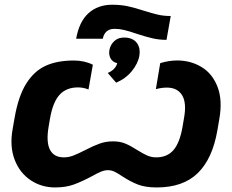

<svg xmlns="http://www.w3.org/2000/svg" viewBox="-20 -789 988 818"><path d="M33.8 -239 42.2 -287Q58.2 -379.4 91.8 -432.9Q125.4 -486.4 174.6 -508.8Q223.8 -531.2 294.4 -531.2Q339.8 -531.2 375.6 -513.2L357 -407.8Q345.4 -412.4 334.7 -414.5Q324 -416.6 312 -416.6Q263 -416.6 234.3 -385.7Q205.6 -354.8 193.4 -286L186.8 -247.2Q176.2 -183.2 193 -150.9Q209.8 -118.6 252 -118.6Q272.4 -118.6 292.1 -126.1Q311.8 -133.6 343 -149.6Q377.4 -167.4 404.2 -177.1Q431 -186.8 461.4 -186.8Q491.6 -186.8 514.5 -177.1Q537.4 -167.4 565.6 -149.2Q590.6 -133.6 608.1 -126.1Q625.6 -118.6 645.6 -118.6Q692.2 -118.6 718.9 -149.4Q745.6 -180.2 757.4 -247.2L764 -286Q775.8 -351.4 755.7 -383.6Q735.6 -415.8 691 -415.8Q680 -415.8 667.8 -414.2Q655.6 -412.6 644 -409L662.6 -520Q699.8 -531.4 734.8 -531.4Q792.6 -531.4 838.9 -503.3Q885.2 -475.2 906.9 -418.7Q928.6 -362.2 914.4 -282.2L906 -233Q885 -112.2 822.4 -51.3Q759.8 9.6 647.8 9.6Q599 9.6 566.9 -3Q534.8 -15.6 501 -37.8Q480.8 -51.4 467.5 -57.7Q454.2 -64 439.8 -64Q425.4 -64 409.6 -57.4Q393.8 -50.8 369.6 -37.2Q328 -15 294 -2.7Q260 9.6 214.2 9.6Q157 9.6 110.7 -21.1Q64.4 -51.8 42.5 -108.3Q20.6 -164.8 33.8 -239ZM457.6 -768.8Q494.4 -768.8 523.9 -762.5Q553.4 -756.2 592.2 -743.6Q628.8 -732 653.5 -726.4Q678.2 -720.8 707.4 -720.8L689.4 -619.2Q657.6 -619.2 628.7 -626Q599.8 -632.8 561.4 -645.4Q530.8 -656 509.4 -661.1Q488 -666.2 468.4 -666.2Q446.4 -666.2 433.9 -654.8Q421.4 -643.4 418 -624H304.4Q317.4 -697.2 357.3 -733Q397.2 -768.8 457.6 -768.8ZM479.4 -519.8Q459.2 -524.8 450.9 -540.5Q442.6 -556.2 446.2 -576.4Q450.8 -600.8 469.5 -616.1Q488.2 -631.4 517.6 -628.8Q549.8 -625.6 564.4 -604.1Q579 -582.6 573.8 -551.8Q568 -518.4 541.8 -486.2Q515.6 -454 474.8 -436.8L439 -478.2Q454.6 -484.4 465.4 -495.4Q476.2 -506.4 479.4 -519.8Z"/></svg>

Font: Fixel Italic Variable Display Thin
Style: Italic
Weight: 100
Italic angle: -10°
Designer: AlfaBravo + MacPaw
Foundry: Kyrylo Tkachov, Marchela Mozhyna, Serhii Makarenko, Maria Weinstein, Zakhar Kryvoshyya
Version: Version 1.210;Glyphs 3.2 (3217)